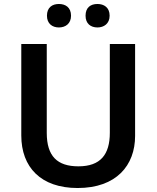

<svg xmlns="http://www.w3.org/2000/svg" viewBox="-20 -986 787 965"><path d="M216 -907C216 -867 243 -848 276 -848C309 -848 337 -867 337 -907C337 -949 309 -966 276 -966C243 -966 216 -949 216 -907ZM410 -907C410 -867 436 -848 470 -848C502 -848 531 -867 531 -907C531 -949 502 -966 470 -966C436 -966 410 -949 410 -907ZM659 -303V-765H532V-319C532 -209 485 -150 374 -150C268 -150 215 -201 215 -318V-765H87V-305C87 -146 185 -41 370 -41C565 -41 659 -155 659 -303Z"/></svg>

Font: Noto Sans Tamil UI SemiBold
Style: Regular
Weight: 600
Designer: Jelle Bosma - Monotype Design Team
Foundry: Monotype Imaging Inc.
Version: Version 2.004